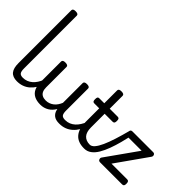

<svg xmlns="http://www.w3.org/2000/svg" viewBox="-105 -1565 2145 2145"><g transform="rotate(45 968.0 -492.0)"><path d="M226 17Q192 17 167 7.5Q142 -2 126 -21.5Q110 -41 102.5 -70.5Q95 -100 95 -140V-975Q95 -988 105.5 -994.5Q116 -1001 137 -1001Q159 -1001 170 -994.5Q181 -988 181 -975V-140Q181 -95 194.5 -76.5Q208 -58 245 -58Q259 -58 266 -46.5Q273 -35 271.5 -20.5Q270 -6 259 5.5Q248 17 226 17Z M225 17Q211 17 204.5 5.5Q198 -6 199.5 -20.5Q201 -35 212 -46.5Q223 -58 244 -58Q277 -58 305 -69Q333 -80 356 -100Q379 -120 396.5 -147Q414 -174 426 -205Q432 -220 443.5 -218.5Q455 -217 463.5 -207Q472 -197 469 -186Q454 -138 430.5 -100.5Q407 -63 376.5 -36.5Q346 -10 308 3.5Q270 17 225 17Z M594 17Q536 17 497 -3.5Q458 -24 438.5 -64.5Q419 -105 419 -166V-489Q419 -502 429.5 -508.5Q440 -515 461 -515Q483 -515 494 -508.5Q505 -502 505 -489V-166Q505 -131 516 -107Q527 -83 549.5 -71Q572 -59 605 -59Q633 -59 657 -68Q681 -77 700.5 -92.5Q720 -108 735 -130Q750 -152 760 -177V-489Q760 -502 770.5 -508.5Q781 -515 803 -515Q824 -515 835 -508.5Q846 -502 846 -489V-140Q846 -95 859.5 -76.5Q873 -58 910 -58Q924 -58 931 -46.5Q938 -35 936.5 -20.5Q935 -6 924 5.5Q913 17 891 17Q865 17 844.5 11.5Q824 6 808.5 -5.5Q793 -17 782.5 -34Q772 -51 767 -74L765 -84Q751 -60 733.5 -41.5Q716 -23 694.5 -10Q673 3 648 10Q623 17 594 17Z M896 17Q882 17 875.5 5.5Q869 -6 870.5 -20.5Q872 -35 883 -46.5Q894 -58 915 -58Q949 -58 977.5 -70Q1006 -82 1029 -103Q1052 -124 1070.5 -153Q1089 -182 1102 -216Q1108 -231 1120 -229.5Q1132 -228 1140.5 -219Q1149 -210 1146 -199Q1130 -148 1106 -108Q1082 -68 1050.5 -40Q1019 -12 980.5 2.5Q942 17 896 17Z M1284 17Q1236 17 1200 3Q1164 -11 1139.5 -39Q1115 -67 1102.5 -108Q1090 -149 1090 -203V-420H1012Q997 -420 991 -429Q985 -438 985 -460Q985 -483 991 -491.5Q997 -500 1012 -500H1090V-704Q1090 -717 1100.5 -723.5Q1111 -730 1132 -730Q1154 -730 1165 -723.5Q1176 -717 1176 -704V-500H1302Q1317 -500 1323.5 -491.5Q1330 -483 1330 -460Q1330 -438 1323.5 -429Q1317 -420 1302 -420H1176V-203Q1176 -167 1184 -140Q1192 -113 1208 -95Q1224 -77 1247.5 -67.5Q1271 -58 1302 -58Q1316 -58 1323 -46.5Q1330 -35 1328.5 -20.5Q1327 -6 1316 5.5Q1305 17 1284 17Z M1289 17Q1275 17 1270 5.5Q1265 -6 1267.5 -20.5Q1270 -35 1279 -46.5Q1288 -58 1302 -58Q1330 -58 1356.5 -88.5Q1383 -119 1408.5 -175.5Q1434 -232 1459 -310.5Q1484 -389 1509 -485Q1511 -490 1520 -491.5Q1529 -493 1540.5 -491Q1552 -489 1559.5 -484Q1567 -479 1565 -470Q1549 -399 1530.5 -329Q1512 -259 1489 -196.5Q1466 -134 1437.5 -86Q1409 -38 1372 -10.5Q1335 17 1289 17Z M1524 0Q1502 0 1495 -18Q1488 -36 1497 -49L1760 -420H1535Q1520 -420 1512.5 -429Q1505 -438 1505 -460Q1505 -483 1512.5 -491.5Q1520 -500 1535 -500H1864Q1877 -500 1884 -492Q1891 -484 1892 -472.5Q1893 -461 1886 -451L1624 -80H1872Q1887 -80 1894 -70.5Q1901 -61 1901 -38Q1901 -17 1894 -8.5Q1887 0 1872 0Z"/></g></svg>

Font: Playwrite PL
Style: Regular
Weight: 400
Designer: Veronika Burian, José Scaglione
Foundry: TypeTogether
Version: Version 1.002